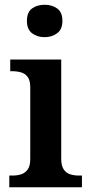

<svg xmlns="http://www.w3.org/2000/svg" viewBox="-20 -786 380 806"><path d="M19 0V-49H32Q53 -49 69.5 -54.5Q86 -60 96.5 -75Q107 -90 107 -118V-420Q107 -448 96.5 -462.5Q86 -477 69 -482Q52 -487 32 -487H23V-536H237V-120Q237 -91 247 -75.5Q257 -60 274 -54.5Q291 -49 312 -49H324V0ZM167 -630Q136 -630 114.5 -646.5Q93 -663 93 -698Q93 -735 114.5 -750.5Q136 -766 167 -766Q198 -766 220 -750.5Q242 -735 242 -698Q242 -663 220 -646.5Q198 -630 167 -630Z"/></svg>

Font: Noto Serif Khmer SemiBold
Style: Regular
Weight: 600
Version: Version 2.003